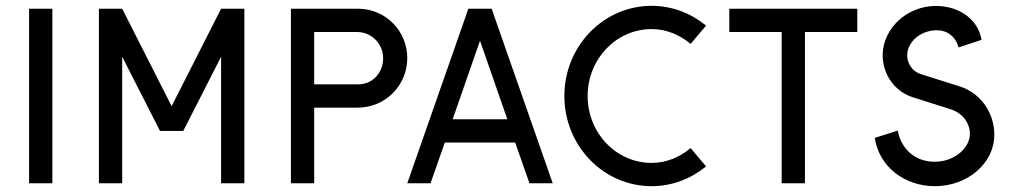

<svg xmlns="http://www.w3.org/2000/svg" viewBox="-20 -630 3478 660"><path d="M80 0H160V-600H80Z M400 -600H320V0H400V-435L530 -180H610L740 -435V0H820V-600H740L570 -265Z M1207 -520C1257 -520 1297 -480 1297 -430C1297 -380 1261 -340 1211 -340H1060V-520ZM1210 -260C1304 -260 1380 -336 1380 -430C1380 -524 1305 -600 1211 -600H980V0H1060V-260Z M1630 -490 1724 -220H1536ZM1800 0H1880L1670 -600H1590L1380 0H1460L1509 -140H1751Z M2354 -121C2317 -90 2271 -70 2220 -70C2098 -70 2000 -173 2000 -300C2000 -427 2098 -530 2220 -530C2271 -530 2317 -510 2354 -479L2407 -542C2356 -584 2291 -610 2220 -610C2054 -610 1920 -471 1920 -300C1920 -129 2054 10 2220 10C2291 10 2356 -16 2407 -58L2354 -121Z M2487 -520H2667V0H2747V-520H2927V-600H2487Z M3194 10C3305 10 3398 -68 3398 -167C3398 -241 3352 -310 3279 -333L3146 -375C3123 -382 3107 -400 3101 -422C3090 -461 3117 -506 3167 -521C3218 -536 3261 -517 3275 -467L3354 -493C3337 -590 3230 -627 3144 -602C3052 -575 2995 -485 3020 -398C3034 -349 3070 -311 3117 -296L3249 -254C3292 -240 3314 -204 3314 -170C3314 -122 3262 -74 3193 -74C3125 -74 3078 -118 3066 -181L2987 -156C3002 -56 3090 10 3194 10Z"/></svg>

Font: Gauge
Style: Regular
Weight: 400
Designer: Daniel Pimley
Foundry: Daniel Pimley
Version: Version 1.004;PS 001.001;hotconv 1.0.56